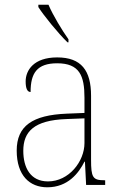

<svg xmlns="http://www.w3.org/2000/svg" viewBox="-20 -786 514 816"><path d="M267 -606H271V-619C244 -657 205 -721 186 -766H143V-756C165 -721 229 -642 267 -606ZM181 10C269 10 315 -51 339 -99H341L346 0H427V-20H422C374 -20 367 -33 367 -107V-379C367 -486 326 -542 223 -542C123 -542 89 -487 89 -440C89 -410 96 -395 110 -395C110 -475 137 -517 223 -517C318 -517 339 -464 339 -371V-306L264 -303C118 -297 51 -251 51 -146C51 -40 106 10 181 10ZM184 -15C109 -15 79 -74 79 -145C79 -226 124 -275 262 -280L339 -283V-178C339 -100 273 -15 184 -15Z"/></svg>

Font: Noto Serif SemiCondensed Thin
Style: Regular
Weight: 100
Width: 4
Designer: Monotype Design Team
Foundry: Monotype Imaging Inc.
Version: Version 2.015